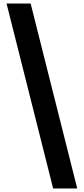

<svg xmlns="http://www.w3.org/2000/svg" viewBox="-20 -886 472 1084"><path d="M280 178H416L153 -866H17Z"/></svg>

Font: Noto Sans Malayalam UI ExtraCondensed ExtraBold
Style: Regular
Weight: 800
Width: 2
Designer: Jelle Bosma - Monotype Design Team
Foundry: Monotype Imaging Inc.
Version: Version 2.104